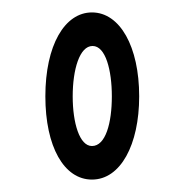

<svg xmlns="http://www.w3.org/2000/svg" viewBox="-20 -659 290 309"><path d="M128 -370C174 -370 204 -426 204 -504C204 -584 173 -639 128 -639C84 -639 53 -586 53 -504C53 -423 83 -370 128 -370ZM128 -424C108 -424 97 -461 97 -504C97 -547 108 -585 129 -585C150 -585 160 -546 160 -504C160 -461 150 -424 128 -424Z"/></svg>

Font: Inconsolata UltraCondensed Thin
Style: Regular
Weight: 100
Width: 1
Monospace: yes
Designer: Raph Levien, Cyreal, Brenton Simpson
Foundry: Raph Levien, Cyreal, Google
Version: Version 3.100